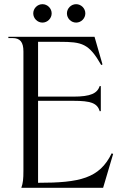

<svg xmlns="http://www.w3.org/2000/svg" viewBox="-20 -898 591 918"><path d="M82 0H473L521 -162L514 -165C456 -45 361 -24 162 -24V-416H330C415 -416 445 -405 457 -366L462 -367V-486L457 -487C445 -452 415 -436 330 -436H162V-698H265C373 -698 405 -690 464 -587L470 -590L432 -722H20V-716H40C76 -716 92 -697 92 -652V-84C92 -40 90 -24 82 0ZM183 -790C207 -790 227 -810 227 -834C227 -858 207 -878 183 -878C159 -878 139 -858 139 -834C139 -810 159 -790 183 -790ZM344 -790C368 -790 388 -810 388 -834C388 -858 368 -878 344 -878C320 -878 300 -858 300 -834C300 -810 320 -790 344 -790Z"/></svg>

Font: Sinistre
Style: Regular
Weight: 400
Designer: Jules Durand
Foundry: Collletttivo
Version: Version 69.420;Glyphs 3.2 (3217)